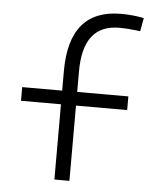

<svg xmlns="http://www.w3.org/2000/svg" viewBox="-53 -788 692 834"><g transform="rotate(5 293.0 -371.0)"><path d="M215.3 0V-328.1H41V-387.7H215.3V-473.6Q215.3 -742.2 441.4 -742.2Q492.7 -742.2 541 -732.4L530.3 -674.3Q477.5 -681.2 438.5 -681.2Q280.8 -681.2 280.8 -478.5V-387.7H503.9V-328.1H280.8V0Z"/></g></svg>

Font: Cascadia Code NF Light
Style: Regular
Weight: 300
Monospace: yes
Designer: Aaron Bell
Foundry: Saja Typeworks
Version: Version 2404.023; ttfautohint (v1.8.4)